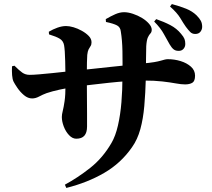

<svg xmlns="http://www.w3.org/2000/svg" viewBox="-20 -859 1040 944"><path d="M857 -609Q843 -609 833.5 -616.5Q824 -624 814 -641Q802 -661 786 -691Q770 -721 738 -753L748 -765Q786 -752 817.5 -735.5Q849 -719 870 -693Q883 -678 887 -667.5Q891 -657 891 -643Q891 -628 881.5 -618Q872 -608 857 -609ZM299 49Q362 15 423.5 -33.5Q485 -82 528 -156Q548 -190 560 -242.5Q572 -295 577 -356Q582 -417 582 -480Q583 -553 582 -607.5Q581 -662 574 -704Q572 -725 555.5 -734Q539 -743 501 -751L500 -765Q524 -779 546.5 -789Q569 -799 590 -799Q610 -799 634 -791Q658 -783 678.5 -770.5Q699 -758 712.5 -742.5Q726 -727 726 -713Q726 -701 719.5 -694.5Q713 -688 707 -675Q701 -662 699 -632Q698 -601 698 -573Q698 -545 697.5 -521Q697 -497 697 -475Q695 -401 689.5 -338Q684 -275 670 -224Q656 -173 629 -135Q575 -57 492.5 -9Q410 39 306 65ZM355 -177Q336 -177 319.5 -194.5Q303 -212 293.5 -237Q284 -262 284 -284Q284 -296 288.5 -313.5Q293 -331 297.5 -361.5Q302 -392 302 -442Q302 -472 301.5 -502Q301 -532 300.5 -558.5Q300 -585 298.5 -605.5Q297 -626 295 -637Q291 -658 274 -668.5Q257 -679 221 -690L220 -703Q240 -715 262.5 -723Q285 -731 305 -731Q321 -731 341.5 -725Q362 -719 382.5 -707.5Q403 -696 416.5 -682Q430 -668 430 -651Q430 -639 425 -632Q420 -625 415.5 -616Q411 -607 409 -589Q408 -575 407.5 -552.5Q407 -530 407 -506Q407 -482 407 -465Q407 -419 407.5 -377.5Q408 -336 408 -300.5Q408 -265 408 -237Q408 -207 395 -192Q382 -177 355 -177ZM138 -375Q117 -375 98 -391Q79 -407 65.5 -427Q52 -447 47 -457Q41 -469 39.5 -489.5Q38 -510 39 -533L51 -536Q74 -513 89.5 -502Q105 -491 126 -491Q143 -491 172.5 -493.5Q202 -496 236.5 -499.5Q271 -503 302 -506.5Q333 -510 352 -512Q383 -515 430.5 -520Q478 -525 528 -530.5Q578 -536 620 -540Q662 -544 683 -547Q717 -550 737.5 -553.5Q758 -557 770 -560.5Q782 -564 790 -566Q798 -568 805 -568Q838 -568 868.5 -558.5Q899 -549 919 -531Q939 -513 939 -487Q939 -460 925.5 -452Q912 -444 890 -444Q871 -444 844 -449Q817 -454 778.5 -458.5Q740 -463 686 -463Q652 -463 607 -460Q562 -457 515.5 -452Q469 -447 427.5 -442Q386 -437 360 -434Q313 -427 274 -418.5Q235 -410 209 -401Q190 -394 172.5 -384.5Q155 -375 138 -375ZM940 -692Q925 -692 915.5 -701.5Q906 -711 894 -727Q882 -744 866.5 -770Q851 -796 816 -827L825 -839Q866 -828 895.5 -816Q925 -804 946 -784Q961 -769 967.5 -756.5Q974 -744 974 -727Q974 -714 965.5 -703Q957 -692 940 -692Z"/></svg>

Font: Noto Serif TC ExtraBold
Style: Regular
Weight: 800
Designer: Ryoko NISHIZUKA 西塚涼子 (kana & ideographs); Frank Grießhammer (Latin, Greek & Cyrillic); Wenlong ZHANG 张文龙 (bopomofo); San
Foundry: Adobe
Version: Version 2.002-H1;hotconv 1.1.0;makeotfexe 2.6.0